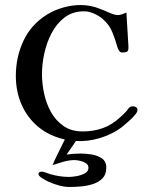

<svg xmlns="http://www.w3.org/2000/svg" viewBox="-20 -565 580 764"><path d="M527 -127Q527 -125 526.5 -123Q526 -121 525 -119Q517 -105 496.5 -86.5Q476 -68 462 -57Q425 -30 377 -15.5Q329 -1 282 -4Q274 9 264 22.5Q254 36 245 50Q259 48 273 47Q287 46 301 46Q320 46 343.5 49.5Q367 53 385 65Q403 77 403 102Q403 129 388 144.5Q373 160 349.5 167.5Q326 175 301.5 177Q277 179 257 179Q236 179 213 172.5Q190 166 171 157Q164 154 148.5 144.5Q133 135 133 127Q133 122 137.5 120Q142 118 146 118Q153 118 163 122Q173 126 180 128Q218 139 255 139Q266 139 284 136Q302 133 317 125Q332 117 332 103Q332 91 322 84.5Q312 78 299 75Q286 72 277 72Q255 72 232.5 78.5Q210 85 189 92Q200 66 213 40.5Q226 15 238 -10Q176 -24 132.5 -60Q89 -96 66 -148.5Q43 -201 43 -263Q43 -337 73 -402Q103 -467 167 -507Q196 -525 231.5 -535Q267 -545 301 -545Q321 -545 341 -541Q361 -537 380 -529Q394 -524 415 -514.5Q436 -505 449 -505Q457 -505 466.5 -508.5Q476 -512 483 -515Q485 -481 487 -448Q489 -415 491 -382Q491 -380 491 -377.5Q491 -375 491 -373Q491 -361 483.5 -358.5Q476 -356 467 -356Q458 -356 453.5 -363.5Q449 -371 447 -378Q439 -408 426.5 -438Q414 -468 389 -489Q376 -501 355 -510.5Q334 -520 315 -520Q269 -520 237 -495.5Q205 -471 185 -432.5Q165 -394 156 -351Q147 -308 147 -270Q147 -233 155.5 -193Q164 -153 183 -119Q202 -85 233 -63.5Q264 -42 309 -42Q353 -42 390 -55.5Q427 -69 460 -100Q467 -106 473.5 -112.5Q480 -119 486 -126Q488 -129 490.5 -132.5Q493 -136 496 -138Q500 -142 509 -142Q516 -142 521.5 -138.5Q527 -135 527 -127Z"/></svg>

Font: Kaisei Opti Medium
Style: Regular
Weight: 500
Designer: Font-Kai, 金井和夫
Foundry: KAZUO KANAI
Version: Version 5.003